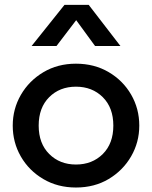

<svg xmlns="http://www.w3.org/2000/svg" viewBox="-20 -780 644 814"><path d="M302 15Q224.5 15 163.8 -20.8Q103 -56.5 68.5 -116.2Q34 -176 34 -247.5Q34 -318 68.5 -377.8Q103 -437.5 163.8 -473.8Q224.5 -510 302 -510Q380 -510 440.8 -474.2Q501.5 -438.5 536 -378.8Q570.5 -319 570.5 -247.5Q570.5 -177 536 -117.2Q501.5 -57.5 441 -21.2Q380.5 15 302 15ZM302 -82.5Q371 -82.5 415.8 -127Q460.5 -171.5 460.5 -247.5Q460.5 -323.5 415.8 -368Q371 -412.5 302 -412.5Q233 -412.5 188.5 -368Q144 -323.5 144 -247.5Q144 -171.5 188.8 -127Q233.5 -82.5 302 -82.5ZM114 -585 253.5 -759.5H356L490.5 -585H383L303 -694.5L219.5 -585Z"/></svg>

Font: Geologica
Style: Regular
Weight: 400
Designer: Sindre Bremnes, Frode Helland
Foundry: Monokrom Skriftforlag AS
Version: Version 1.010; ttfautohint (v1.8.4.7-5d5b);gftools[0.9.28]